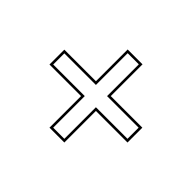

<svg xmlns="http://www.w3.org/2000/svg" viewBox="-99 -726 731 731"><g transform="rotate(45 266.5 -360.5)"><path d="M306.5 -320H436.5H476.5V-400H436.5H306.5V-531V-571H226.5V-531V-400H96.5H56.5V-320H96.5H226.5V-190V-150H306.5V-190ZM296.5 -330V-160H236.5V-330H66.5V-390H236.5V-561H296.5V-390H466.5V-330Z"/></g></svg>

Font: Nordica Advanced
Style: RegularOL
Weight: 300
Version: Version 1.07